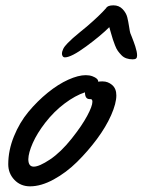

<svg xmlns="http://www.w3.org/2000/svg" viewBox="-20 -671 523 705"><path d="M407.2 -320.8Q407.2 -291.5 388.2 -248.3Q369.1 -205.1 335.9 -160.4Q302.7 -115.7 262.9 -76.4Q223.1 -37.1 177 -12Q130.9 13.2 90.3 13.2Q55.7 13.2 33 -10.5Q10.3 -34.2 10.3 -67.9Q10.3 -118.7 31 -169.9Q51.8 -221.2 84.5 -260.5Q117.2 -299.8 155.5 -330.8Q193.8 -361.8 230.7 -378.4Q267.6 -395 294.9 -395Q308.6 -395 319.6 -390.9Q330.6 -386.7 335.4 -382.1Q340.3 -377.4 340.3 -374V-371.1Q347.2 -372.1 356.9 -372.1Q376.5 -372.1 391.8 -358.9Q407.2 -345.7 407.2 -320.8ZM312.5 -307.1H309.1Q292 -307.1 292 -332Q256.3 -320.3 217.3 -291Q178.2 -261.7 146 -220.2Q116.2 -181.6 100.3 -145.8Q84.5 -109.9 84 -86.4Q84 -59.1 104 -59.1Q124 -59.1 163.6 -85.4Q203.1 -111.8 243.2 -162.1Q280.8 -209.5 300 -245.4Q319.3 -281.2 319.3 -297.4Q319.3 -307.1 312.5 -307.1ZM467.3 -453.1Q454.6 -453.1 444.1 -456.8Q433.6 -460.4 426 -468.3Q418.5 -476.1 412.8 -483.9Q407.2 -491.7 402.3 -504.6Q397.5 -517.6 394.5 -526.1Q391.6 -534.7 387.5 -549.6Q383.3 -564.5 381.3 -571.3Q350.1 -540 295.9 -500.2Q241.7 -460.4 218.3 -460.4Q212.9 -460.4 210.2 -464.6Q207.5 -468.8 207.5 -473.1Q207.5 -481.9 212.2 -491.5Q216.8 -501 228.3 -512.5Q239.7 -523.9 247.8 -531.2Q255.9 -538.6 273.9 -553.2Q292 -567.9 298.3 -573.2Q345.7 -613.8 369.6 -641.1Q375 -651.4 396.5 -651.4Q417 -651.4 430.2 -637.5Q443.4 -623.5 447.3 -607.7Q451.2 -591.8 454.1 -572.5Q457 -553.2 458.5 -549.3Q459.5 -547.4 463.9 -535.9Q468.3 -524.4 470.7 -518.1Q473.1 -511.7 476.6 -501.2Q480 -490.7 481.7 -482.4Q483.4 -474.1 483.4 -467.3Q483.4 -459.5 479.7 -456.3Q476.1 -453.1 467.3 -453.1Z"/></svg>

Font: Yellowtail
Style: Regular
Weight: 400
Designer: Astigmatic (AOETI)
Foundry: Astigmatic (AOETI)
Version: Version 1.000